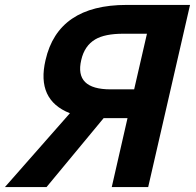

<svg xmlns="http://www.w3.org/2000/svg" viewBox="-88 -760 796 780"><path d="M509 -623H413Q338 -623 299 -600Q255 -574 242 -516Q214 -397 361 -397H457ZM684 -740 514 0H366L430 -280H333L101 0H-68L196 -300Q59 -354 97 -516Q148 -740 426 -740Z"/></svg>

Font: KaiGen Gothic CN Bold
Style: Bold
Weight: 700
Designer: Ryoko NISHIZUKA  (kana & ideographs); Paul D. Hunt (Latin, Greek & Cyrillic); Wenlong ZHANG  (bopomofo); Sandoll Communi
Foundry: Adobe Systems Incorporated
Version: Version 1.002.20150501